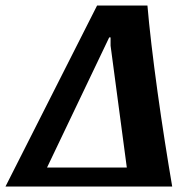

<svg xmlns="http://www.w3.org/2000/svg" viewBox="-84 -678 682 698"><path d="M-64 0 269 -658H452Q457 -598 466.5 -517Q476 -436 488.5 -345.5Q501 -255 515 -165.5Q529 -76 542 0ZM87 -69H377L318 -512V-542H313Z"/></svg>

Font: Sansita Swashed SemiBold
Style: Regular
Weight: 600
Designer: Pablo Cosgaya
Foundry: Omnibus-Type
Version: Version 1.003; ttfautohint (v1.8.3)